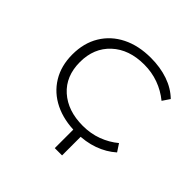

<svg xmlns="http://www.w3.org/2000/svg" viewBox="-164 -638 913 913"><g transform="rotate(45 292.0 -181.5)"><path d="M329 132V-26H378V132ZM349 8Q266 8 204 -22.5Q142 -53 107.5 -109.5Q73 -166 73 -242Q73 -319 107.5 -376Q142 -433 204 -464Q266 -495 349 -495Q412 -495 464.5 -477Q517 -459 554 -423L529 -386Q491 -417 445.5 -433.5Q400 -450 349 -450Q247 -450 185.5 -393Q124 -336 124 -242Q124 -147 185.5 -92Q247 -37 348 -37Q401 -37 446.5 -54Q492 -71 528 -101L553 -63Q515 -29 463.5 -10.5Q412 8 349 8Z"/></g></svg>

Font: Nunito Sans 10pt Expanded ExtraLight
Style: Regular
Weight: 250
Width: 7
Designer: Vernon Adams
Foundry: Vernon Adams
Version: Version 3.101;gftools[0.9.27]